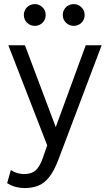

<svg xmlns="http://www.w3.org/2000/svg" viewBox="-20 -710 538 954"><path d="M102.5 224.5Q81 224.5 59.8 219.2Q38.5 214 15.5 200L34 134.5Q49 145 66.8 150Q84.5 155 97.5 155Q137.5 155 158 135.5Q178.5 116 192.5 76L214.5 12L21.5 -485H104L257 -78.5L406 -485H485L269.5 85Q248 141 223.5 171.2Q199 201.5 169 213Q139 224.5 102.5 224.5ZM153 -581.5Q130.5 -581.5 114.5 -597Q98.5 -612.5 98.5 -635.5Q98.5 -650.5 105.8 -663Q113 -675.5 125.5 -682.5Q138 -689.5 153 -689.5Q175 -689.5 191 -674Q207 -658.5 207 -635.5Q207 -620 199.8 -607.8Q192.5 -595.5 180 -588.5Q167.5 -581.5 153 -581.5ZM346.5 -581.5Q324 -581.5 308 -597Q292 -612.5 292 -635.5Q292 -650.5 299.2 -663Q306.5 -675.5 319 -682.5Q331.5 -689.5 346.5 -689.5Q368.5 -689.5 384.5 -674Q400.5 -658.5 400.5 -635.5Q400.5 -620 393.2 -607.8Q386 -595.5 373.5 -588.5Q361 -581.5 346.5 -581.5Z"/></svg>

Font: Geologica Roman ExtraLight
Style: Regular
Weight: 250
Designer: Sindre Bremnes, Frode Helland
Foundry: Monokrom Skriftforlag AS
Version: Version 1.010;gftools[0.9.28]